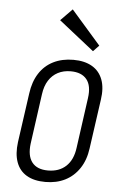

<svg xmlns="http://www.w3.org/2000/svg" viewBox="-55 -810 548 857"><g transform="rotate(5 219.5 -382.0)"><path d="M181 7Q130 7 97 -12.5Q64 -32 50.5 -69.5Q37 -107 44 -160L75 -380Q82 -433 106 -470.5Q130 -508 169 -527.5Q208 -547 259 -547Q309 -547 342.5 -527.5Q376 -508 390 -470.5Q404 -433 396 -380L365 -160Q358 -107 333 -69.5Q308 -32 269.5 -12.5Q231 7 181 7ZM188 -45Q238 -45 269 -74Q300 -103 307 -158L338 -382Q346 -438 323 -466.5Q300 -495 251 -495Q219 -495 194 -482Q169 -469 153 -444Q137 -419 132 -382L101 -158Q94 -103 116.5 -74Q139 -45 188 -45ZM368 -620 342 -593 184 -718 236 -771Z"/></g></svg>

Font: Pathway Extreme Condensed Thin
Style: Italic
Weight: 250
Width: 3
Italic angle: -8°
Version: Version 1.001;gftools[0.9.26]